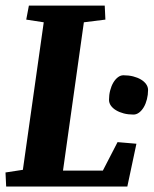

<svg xmlns="http://www.w3.org/2000/svg" viewBox="-23 -681 561 701"><path d="M441.9 0H-0.5L-2.9 -51.3L60.5 -61L136.7 -599.6L72.8 -609.4L82.5 -660.6H359.4L361.8 -609.4L283.2 -599.6L207 -58.1H352.5L406.2 -162.1L475.1 -156.2ZM375 -316.4Q375 -334.5 379.2 -350.6Q383.3 -366.7 390.6 -379.2Q397.9 -391.6 407.5 -398.9Q417 -406.2 427.7 -406.2Q446.8 -406.2 463.1 -402.1Q479.5 -397.9 491.7 -390.6Q503.9 -383.3 510.7 -373.5Q517.6 -363.8 517.6 -352.5Q517.6 -335 513.4 -318.6Q509.3 -302.2 502 -289.8Q494.6 -277.3 484.9 -270Q475.1 -262.7 464.4 -262.7Q445.3 -262.7 429.2 -266.8Q413.1 -271 400.9 -278.3Q388.7 -285.6 381.8 -295.4Q375 -305.2 375 -316.4Z"/></svg>

Font: Noticia Text
Style: Bold Italic
Weight: 700
Italic angle: -8°
Designer: JM Sole
Foundry: JM Sole
Version: Version 1.003